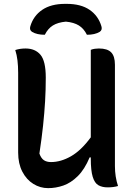

<svg xmlns="http://www.w3.org/2000/svg" viewBox="-20 -961 690 994"><path d="M229 13Q188 13 152.5 -9Q117 -31 95.5 -72.5Q74 -114 74 -171V-584Q74 -619 70.5 -648Q67 -677 59 -702Q84 -710 112 -710Q162 -710 189.5 -677.5Q217 -645 217 -559Q217 -497 213.5 -437Q210 -377 203 -311Q196 -245 184 -166Q193 -141 207.5 -131.5Q222 -122 244 -122Q295 -122 347.5 -152Q400 -182 450 -250V-703Q460 -707 471 -708.5Q482 -710 492 -710Q536 -710 555.5 -690Q575 -670 575 -626V-101Q575 -46 591 2Q568 9 537 9Q509 9 489.5 -2Q470 -13 460 -45.5Q450 -78 450 -140V-146H444Q418 -84 382.5 -49Q347 -14 308 -0.5Q269 13 229 13ZM212 -781Q171 -781 146 -796Q131 -806 137 -825Q153 -879 198.5 -910Q244 -941 317 -941H325Q399 -941 444 -910Q489 -879 505 -825Q511 -806 496 -796Q471 -781 430 -781Q414 -813 388.5 -829Q363 -845 321 -849Q279 -845 253.5 -829Q228 -813 212 -781Z"/></svg>

Font: Recursive Sn Csl St SmB
Style: Regular
Weight: 600
Version: Version 1.079;hotconv 1.0.112;makeotfexe 2.5.65598; ttfautoh